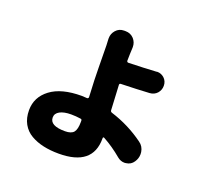

<svg xmlns="http://www.w3.org/2000/svg" viewBox="-144 -978 1289 1212"><g transform="rotate(20 500.0 -372.5)"><path d="M430.7 -171.9V-180.7Q430.7 -190.4 421.9 -191.4Q389.6 -196.3 357.4 -196.3Q309.6 -196.3 281.7 -181.2Q253.9 -166 253.9 -138.7Q253.9 -83 355.5 -83Q398.4 -83 414.6 -103Q430.7 -123 430.7 -171.9ZM818.4 -181.6Q847.7 -161.1 853.5 -124Q854.5 -116.2 854.5 -109.4Q854.5 -81.1 837.9 -56.6Q820.3 -29.3 787.1 -25.4Q782.2 -24.4 777.3 -24.4Q751 -24.4 729.5 -42Q668 -93.8 603.5 -128.9Q600.6 -130.9 597.7 -129.4Q594.7 -127.9 594.7 -124V-120.1Q594.7 63.5 367.2 63.5Q310.5 63.5 263.7 53.2Q216.8 43 178.7 21Q140.6 -1 119.1 -39.6Q97.7 -78.1 97.7 -130.9Q97.7 -218.8 170.9 -273.9Q244.1 -329.1 379.9 -329.1Q394.5 -329.1 416 -327.1Q419.9 -327.1 422.9 -330.1Q425.8 -333 425.8 -336.9Q418.9 -463.9 418.9 -533.2Q418.9 -597.7 417 -681.6Q416 -706.1 415 -723.6Q415 -726.6 415 -729.5Q415 -759.8 435.5 -783.2Q457 -807.6 490.2 -807.6H500Q534.2 -807.6 556.6 -783.2Q577.1 -759.8 577.1 -729.5Q577.1 -726.6 577.1 -723.6Q576.2 -704.1 575.2 -681.6Q574.2 -665 574.2 -635.7Q574.2 -631.8 577.1 -628.9Q580.1 -626 584 -626Q692.4 -628.9 770.5 -633.8Q773.4 -634.8 776.4 -634.8Q801.8 -634.8 822.3 -617.2Q844.7 -596.7 844.7 -565.4Q844.7 -537.1 826.2 -515.6Q806.6 -494.1 776.4 -492.2Q695.3 -487.3 585.9 -484.4Q576.2 -484.4 576.2 -474.6Q579.1 -413.1 585 -306.6Q585.9 -296.9 595.7 -293.9Q716.8 -255.9 818.4 -181.6Z"/></g></svg>

Font: Gen Jyuu GothicX Heavy
Style: Bold
Weight: 900
Designer: [Source Han Sans]
Ryoko NISHIZUKA  (kana & ideographs); Paul D. Hunt (Latin, Greek & Cyrillic); Wenlong ZHANG  (bopomofo
Version: Version 1.002.20150607